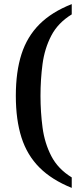

<svg xmlns="http://www.w3.org/2000/svg" viewBox="-20 -783 401 934"><path d="M329 131Q232 92 172 32Q112 -28 84.5 -114Q57 -200 57 -317Q57 -434 84.5 -519.5Q112 -605 172 -665Q232 -725 329 -763V-713Q262 -672 229.5 -609.5Q197 -547 187 -472Q177 -397 177 -317Q177 -238 187 -162.5Q197 -87 229.5 -24Q262 39 329 80Z"/></svg>

Font: Noto Serif Toto Medium
Style: Regular
Weight: 500
Designer: Monotype Design Team
Foundry: Monotype Imaging Inc.
Version: Version 2.001; ttfautohint (v1.8.4.7-5d5b)